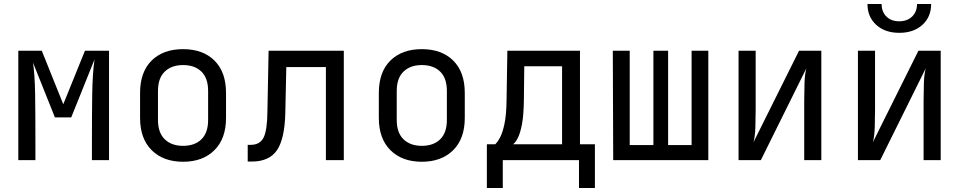

<svg xmlns="http://www.w3.org/2000/svg" viewBox="-20 -805 4840 965"><path d="M72 0V-550H190L298 -281L407 -550H528V0H442V-85Q442 -228 443.5 -332Q445 -436 455 -506L338 -215H256L146 -490Q155 -428 156.5 -332Q158 -236 158 -85V0Z M900 8Q801 8 742.5 -50Q684 -108 684 -212V-338Q684 -443 742 -500.5Q800 -558 900 -558Q1000 -558 1058 -500.5Q1116 -443 1116 -338V-212Q1116 -108 1057.5 -50Q999 8 900 8ZM900 -72Q959 -72 992.5 -105Q1026 -138 1026 -202V-348Q1026 -412 992.5 -445Q959 -478 900 -478Q842 -478 808 -445Q774 -412 774 -348V-202Q774 -138 808 -105Q842 -72 900 -72Z M1225 7V-77H1240Q1286 -77 1304.5 -113Q1323 -149 1324 -242L1330 -550H1708V0H1618V-468H1419L1414 -238Q1411 -107 1372 -50Q1333 7 1245 7Z M2100 8Q2001 8 1942.5 -50Q1884 -108 1884 -212V-338Q1884 -443 1942 -500.5Q2000 -558 2100 -558Q2200 -558 2258 -500.5Q2316 -443 2316 -338V-212Q2316 -108 2257.5 -50Q2199 8 2100 8ZM2100 -72Q2159 -72 2192.5 -105Q2226 -138 2226 -202V-348Q2226 -412 2192.5 -445Q2159 -478 2100 -478Q2042 -478 2008 -445Q1974 -412 1974 -348V-202Q1974 -138 2008 -105Q2042 -72 2100 -72Z M2427 140V-80H2469Q2482 -92 2494.5 -116.5Q2507 -141 2516 -185Q2525 -229 2526 -301L2530 -550H2895V-80H2970V140H2890V0H2507V140ZM2559 -80H2805V-472H2615L2613 -299Q2612 -228 2604 -184Q2596 -140 2584.5 -115.5Q2573 -91 2559 -80Z M3062 0 3060 -550H3145V-76H3264V-550H3338V-76H3456V-550H3540V0Z M3692 0V-550H3778V-254Q3778 -211 3776.5 -165Q3775 -119 3767 -90L3996 -550H4108V0H4022V-297Q4022 -341 4023.5 -387Q4025 -433 4033 -462L3804 0Z M4292 0V-550H4378V-254Q4378 -211 4376.5 -165Q4375 -119 4367 -90L4596 -550H4708V0H4622V-297Q4622 -341 4623.5 -387Q4625 -433 4633 -462L4404 0ZM4500 -640Q4428 -640 4384 -680Q4340 -720 4340 -785H4411Q4411 -746 4435 -722Q4459 -698 4499 -698Q4540 -698 4564.5 -722Q4589 -746 4589 -785H4660Q4660 -720 4616 -680Q4572 -640 4500 -640Z"/></svg>

Font: JetBrainsMonoNL NF
Style: Regular
Weight: 400
Designer: Philipp Nurullin, Konstantin Bulenkov
Foundry: JetBrains
Version: Version 2.304; ttfautohint (v1.8.4.7-5d5b);Nerd Fonts 3.2.1